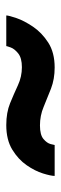

<svg xmlns="http://www.w3.org/2000/svg" viewBox="194 -608 198 627"><g transform="rotate(-90 293.5 -295.0)"><path d="M32 -216Q32 -228 40 -254Q48 -280 67 -307.5Q86 -335 118 -354.5Q150 -374 198 -374Q239 -374 269.5 -361.5Q300 -349 328 -336Q356 -323 387 -323Q417 -323 432 -335Q447 -347 451.5 -359.5Q456 -372 456 -374H556Q556 -366 547.5 -341Q539 -316 519.5 -287Q500 -258 467.5 -237Q435 -216 386 -216Q348 -216 317 -228Q286 -240 257.5 -252Q229 -264 197 -264Q166 -264 152.5 -252.5Q139 -241 136 -229Q133 -217 133 -216Z"/></g></svg>

Font: Raleway Thin Black
Style: Italic
Weight: 900
Italic angle: -12°
Version: Version 4.026